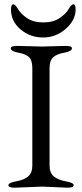

<svg xmlns="http://www.w3.org/2000/svg" viewBox="-20 -866 380 891"><path d="M31 -822Q31 -846 41 -846Q51 -846 63.5 -824Q76 -802 105.5 -782Q135 -762 181 -762Q227 -762 256.5 -782Q286 -802 298.5 -824Q311 -846 321 -846Q331 -846 331 -822Q331 -773 285.5 -732.5Q240 -692 180 -692Q120 -692 75.5 -729.5Q31 -767 31 -822ZM293 5 176 0 48 5Q19 5 19 -6.5Q19 -18 55.5 -24.5Q92 -31 111 -47.5Q130 -64 130 -98V-550Q130 -585 115.5 -600Q101 -615 65.5 -621.5Q30 -628 30 -642Q30 -653 59 -653L176 -650L285 -653Q314 -653 314 -642Q314 -628 278 -621.5Q242 -615 226 -599.5Q210 -584 210 -550V-98Q210 -64 229.5 -47.5Q249 -31 285.5 -24.5Q322 -18 322 -6.5Q322 5 293 5Z"/></svg>

Font: EB Garamond
Style: Regular
Weight: 400
Version: Version 0.012